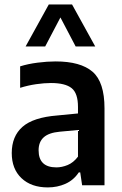

<svg xmlns="http://www.w3.org/2000/svg" viewBox="-20 -828 544 858"><path d="M193.5 9.5Q119.5 9.5 76 -31.8Q32.5 -73 32.5 -144Q32.5 -219 80.5 -261.2Q128.5 -303.5 236 -312L328.5 -321V-350Q328.5 -411.5 300 -434.2Q271.5 -457 207.5 -457Q178 -457 141.5 -451.8Q105 -446.5 70 -435.5V-531.5Q105 -542.5 148 -548Q191 -553.5 228.5 -553.5Q340 -553.5 393.5 -507.5Q447 -461.5 447 -343.5V0H347L338.5 -57.5H332Q309 -23 272.8 -6.8Q236.5 9.5 193.5 9.5ZM152.5 -156.5Q152.5 -80 232 -80Q256.5 -80 282.2 -90.5Q308 -101 328.5 -128V-247L247.5 -239.5Q198 -235 175.2 -214.2Q152.5 -193.5 152.5 -156.5ZM94.5 -620.5 198 -808H302L405.5 -620.5H318L250 -750L182 -620.5Z"/></svg>

Font: Encode Sans Semi Condensed SemiBold
Style: Regular
Weight: 600
Width: 4
Designer: Multiple Designers
Foundry: Impallari Type
Version: Version 3.000; ttfautohint (v1.8.3) -l 8 -r 50 -G 200 -x 14 